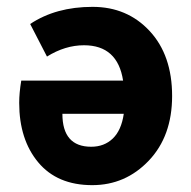

<svg xmlns="http://www.w3.org/2000/svg" viewBox="-20 -528 558 560"><path d="M249 12Q147 12 91.5 -54.5Q36 -121 36 -228Q36 -257 42 -293H339Q323 -396 225 -396Q170 -396 117 -363L68 -458Q143 -508 250 -508Q351 -508 416.5 -437.5Q482 -367 482 -248Q482 -131 414 -59.5Q346 12 249 12ZM246 -100Q284 -100 309 -124Q334 -148 341 -196H162Q162 -100 246 -100Z"/></svg>

Font: Toshiba Sans
Style: Bold
Weight: 700
Designer: Paul D. Hunt
Foundry: Toshiba Corporation
Version: Version 2.020;PS 2.0;hotconv 1.0.86;makeotf.lib2.5.63406